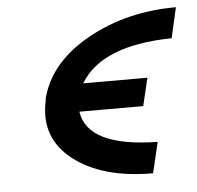

<svg xmlns="http://www.w3.org/2000/svg" viewBox="-42 -525 594 578"><g transform="rotate(-5 255.0 -236.0)"><path d="M95 -236Q95 -244 98 -251Q128 -353 245 -417.5Q362 -482 510 -482L489 -390Q277 -387 212 -278H406L386 -194H193Q209 -86 420 -83L398 10Q244 10 157.5 -58Q71 -126 95 -236Z"/></g></svg>

Font: Coval
Style: Medium Italic
Weight: 500
Foundry: Context Ltd
Version: Version 001.000